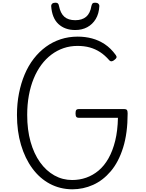

<svg xmlns="http://www.w3.org/2000/svg" viewBox="-20 -1387 1088 1426"><path d="M516 19Q425 18 350 -22Q275 -62 220.5 -136Q166 -210 136 -311Q106 -412 106 -533Q106 -618 121 -694Q136 -770 163.5 -835Q191 -900 231 -951.5Q271 -1003 321 -1039.5Q371 -1076 430.5 -1095.5Q490 -1115 557 -1115Q613 -1115 663.5 -1101.5Q714 -1088 758.5 -1058.5Q803 -1029 840 -978Q848 -967 845 -959Q842 -951 831 -943Q821 -934 811 -932Q801 -930 792 -939Q759 -977 723.5 -1000Q688 -1023 647 -1034.5Q606 -1046 556 -1046Q501 -1046 452.5 -1029.5Q404 -1013 362 -981.5Q320 -950 287 -905.5Q254 -861 230.5 -804Q207 -747 194.5 -679Q182 -611 182 -533Q182 -423 207 -334Q232 -245 277.5 -181.5Q323 -118 384 -84Q445 -50 516 -50Q571 -50 620.5 -67.5Q670 -85 712 -120Q754 -155 785.5 -210.5Q817 -266 835.5 -341Q854 -416 856 -512H565Q552 -512 546.5 -519.5Q541 -527 541 -545Q541 -563 546.5 -570Q552 -577 565 -577H903Q917 -577 922.5 -570Q928 -563 928 -545Q928 -398 894.5 -291Q861 -184 803 -115.5Q745 -47 671.5 -14Q598 19 516 19ZM539 -1164Q462 -1164 414 -1208.5Q366 -1253 360 -1343Q360 -1353 368 -1360Q376 -1367 392 -1367Q405 -1367 410.5 -1361Q416 -1355 418 -1343Q429 -1288 458 -1262.5Q487 -1237 539 -1237Q590 -1237 620 -1262.5Q650 -1288 659 -1343Q662 -1355 667 -1361Q672 -1367 686 -1367Q702 -1367 710 -1360Q718 -1353 718 -1343Q715 -1285 691 -1245.5Q667 -1206 628 -1185Q589 -1164 539 -1164Z"/></svg>

Font: Playwrite FR Moderne Light
Style: Regular
Weight: 300
Version: Version 1.002